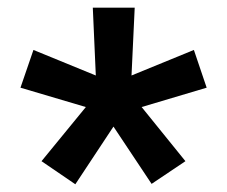

<svg xmlns="http://www.w3.org/2000/svg" viewBox="-20 -767 591 499"><path d="M175.8 -288.1 87.9 -348.1 203.1 -488.8 33.2 -539.1 66.9 -637.2 229 -570.8 221.2 -747.1H330.1L321.8 -570.8L483.9 -637.2L517.1 -539.1L348.1 -488.8L461.9 -348.1L374 -289.1L274.9 -438Z"/></svg>

Font: Anuphan SemiBold
Style: Bold
Weight: 600
Designer: Mike Abbink, Paul van der Laan, Pieter van Rosmalen, Mint Tantisuwanna
Foundry: Bold Monday; Cadson Demak
Version: Version 3.002;hotconv 1.0.109;makeotfexe 2.5.65596